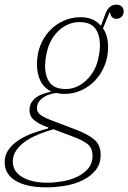

<svg xmlns="http://www.w3.org/2000/svg" viewBox="-64 -594 552 826"><path d="M136 212Q50 212 3 183.5Q-44 155 -44 104Q-44 73 -27 49.5Q-10 26 17 8.5Q44 -9 77 -21Q110 -33 142 -41L144 -46L135 -49Q104 -60 83.5 -76.5Q63 -93 63 -120Q63 -140 72 -154Q81 -168 94.5 -177Q108 -186 124 -191Q140 -196 154 -199V-202Q124 -217 109.5 -247Q95 -277 95 -318Q95 -361 109.5 -398Q124 -435 149.5 -462Q175 -489 209.5 -504.5Q244 -520 283 -520Q339 -520 370 -483L387 -528Q402 -574 436 -574Q451 -574 459.5 -566Q468 -558 468 -545Q468 -531 459 -522Q450 -513 436 -513Q426 -513 418.5 -520Q411 -527 410 -540H407L379 -472Q390 -457 395.5 -436.5Q401 -416 401 -392Q401 -349 386 -312Q371 -275 345.5 -248Q320 -221 286 -205.5Q252 -190 213 -190Q193 -190 178 -194Q169 -193 155 -189.5Q141 -186 127.5 -178Q114 -170 104.5 -158Q95 -146 95 -128Q95 -113 107.5 -102Q120 -91 153 -78L266 -35Q313 -17 341 6Q369 29 369 72Q369 110 348.5 136.5Q328 163 294.5 180Q261 197 219.5 204.5Q178 212 136 212ZM219 -211Q243 -211 265 -220.5Q287 -230 305 -246.5Q323 -263 336.5 -285Q350 -307 356 -331Q363 -358 364.5 -374.5Q366 -391 366 -397Q366 -445 345.5 -472Q325 -499 277 -499Q253 -499 230.5 -489.5Q208 -480 190 -463.5Q172 -447 159 -425Q146 -403 140 -379Q133 -352 131.5 -335.5Q130 -319 130 -313Q130 -265 150.5 -238Q171 -211 219 -211ZM140 192Q169 192 203 186.5Q237 181 266 167.5Q295 154 314.5 132Q334 110 334 76Q334 41 310.5 24Q287 7 253 -5L166 -38Q131 -28 99.5 -15Q68 -2 44 15Q20 32 5.5 53.5Q-9 75 -9 101Q-9 124 2.5 141Q14 158 34.5 169.5Q55 181 82 186.5Q109 192 140 192Z"/></svg>

Font: IBM Plex Serif ExtraLight
Style: Italic
Weight: 200
Italic angle: -14°
Designer: Mike Abbink, Paul van der Laan, Pieter van Rosmalen
Foundry: Bold Monday
Version: Version 2.5